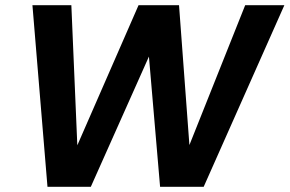

<svg xmlns="http://www.w3.org/2000/svg" viewBox="-20 -720 1116 740"><path d="M163 0 105 -700H255L278 -160L514 -700H670L710 -161L925 -700H1076L765 0H597L554 -502L330 0Z"/></svg>

Font: DM Sans 17pt ExtraBold
Style: Italic
Weight: 800
Italic angle: -10°
Version: Version 4.004;gftools[0.9.30]